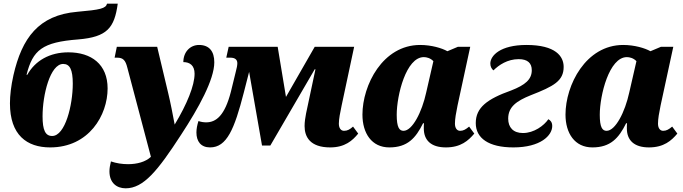

<svg xmlns="http://www.w3.org/2000/svg" viewBox="-20 -790 3706 1042"><path d="M252 10C463 10 564 -165 564 -310C564 -441 476 -506 351 -506C250 -506 171 -461 128 -384H124C158 -519 210 -561 404 -576C562 -589 601 -639 619 -770H561C554 -744 525 -737 399 -726C189 -708 99 -583 53 -382C40 -324 34 -272 34 -229C34 -57 126 10 252 10ZM263 -52C226 -52 211 -84 211 -159C211 -275 252 -443 323 -443C359 -443 375 -412 375 -336C375 -220 334 -52 263 -52Z M662 232C759 232 836 137 963 -59C1058 -204 1143 -358 1143 -452C1143 -511 1116 -546 1060 -546C1012 -546 975 -508 975 -453C1011 -453 1036 -434 1036 -390C1036 -326 995 -225 928 -114C919 -163 904 -239 893 -284L833 -536H614L602 -477H616C648 -477 661 -463 671 -423L799 61C770 89 723 101 675 101C643 101 611 96 582 86C577 106 574 124 574 140C574 202 613 232 662 232Z M1120 10C1211 10 1252 -89 1303 -287L1332 -400L1402 0H1447L1688 -414H1692L1641 -174C1637 -153 1633 -128 1633 -106C1633 -47 1663 10 1772 10C1852 10 1893 -27 1924 -65L1896 -103C1879 -88 1866 -80 1847 -80C1830 -80 1819 -95 1819 -119C1819 -144 1826 -179 1834 -217L1902 -536H1688L1532 -264L1487 -536H1221L1208 -477H1230C1256 -477 1268 -466 1268 -447C1268 -436 1265 -420 1259 -398L1233 -292C1200 -163 1153 -126 1099 -126C1085 -126 1072 -128 1057 -133C1050 -111 1046 -90 1046 -71C1046 -23 1070 10 1120 10Z M2093 10C2191 10 2236 -40 2276 -121H2281C2280 -113 2280 -105 2280 -93C2280 -30 2318 10 2400 10C2481 10 2522 -27 2554 -65L2526 -103C2508 -88 2495 -80 2477 -80C2460 -80 2449 -95 2449 -119C2449 -145 2455 -178 2463 -217L2532 -536H2465L2408 -512C2378 -529 2321 -546 2260 -546C2057 -546 1947 -328 1947 -168C1947 -67 1997 10 2093 10ZM2170 -80C2147 -80 2133 -99 2133 -167C2133 -273 2184 -480 2280 -480C2295 -480 2316 -475 2332 -458L2293 -288C2270 -182 2218 -80 2170 -80Z M2766 10C2914 10 2977 -55 2977 -106C2977 -127 2967 -137 2956 -143C2932 -108 2878 -68 2818 -68C2766 -68 2738 -98 2738 -146C2738 -210 2783 -242 2860 -273C2986 -322 3039 -351 3039 -427C3039 -484 2996 -546 2837 -546C2695 -546 2641 -488 2641 -445C2641 -428 2649 -415 2658 -408C2687 -437 2734 -469 2795 -469C2844 -469 2866 -447 2866 -409C2866 -359 2831 -329 2754 -299C2625 -253 2562 -207 2562 -122C2562 -40 2632 10 2766 10Z M3195 10C3293 10 3338 -40 3378 -121H3383C3382 -113 3382 -105 3382 -93C3382 -30 3420 10 3502 10C3583 10 3624 -27 3656 -65L3628 -103C3610 -88 3597 -80 3579 -80C3562 -80 3551 -95 3551 -119C3551 -145 3557 -178 3565 -217L3634 -536H3567L3510 -512C3480 -529 3423 -546 3362 -546C3159 -546 3049 -328 3049 -168C3049 -67 3099 10 3195 10ZM3272 -80C3249 -80 3235 -99 3235 -167C3235 -273 3286 -480 3382 -480C3397 -480 3418 -475 3434 -458L3395 -288C3372 -182 3320 -80 3272 -80Z"/></svg>

Font: Noto Serif SemiCondensed Black
Style: Italic
Weight: 900
Width: 4
Italic angle: -12°
Designer: Monotype Design Team
Foundry: Monotype Imaging Inc.
Version: Version 2.014